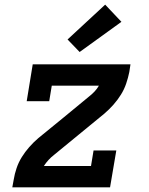

<svg xmlns="http://www.w3.org/2000/svg" viewBox="-20 -807 640 827"><path d="M321 -229 263 -290ZM33 0 39 -33Q43 -58 51.5 -83Q60 -108 74 -130.5Q88 -153 106 -173.5Q124 -194 145 -212L254 -301L362 -390Q375 -400 386.5 -412Q398 -424 406 -438H203L192 -371H95L121 -530H542L537 -497Q532 -472 523.5 -447Q515 -422 501 -399.5Q487 -377 469 -356.5Q451 -336 430 -318L213 -140Q200 -130 189 -118Q178 -106 169 -92H372L383 -159H481L454 0ZM323 -583 271 -637 433 -787 503 -713Z"/></svg>

Font: Iosevka Curly Slab SmBdEx
Style: Italic
Weight: 600
Width: 7
Italic angle: -9°
Monospace: yes
Designer: Belleve Invis
Foundry: Belleve Invis
Version: Version 11.1.0; ttfautohint (v1.8.3)